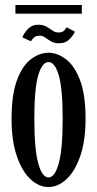

<svg xmlns="http://www.w3.org/2000/svg" viewBox="-20 -741 392 772"><path d="M175 11Q136.5 11 102.8 -20.2Q69 -51.5 47.8 -112.8Q26.5 -174 26.5 -263.5Q26.5 -361.5 48.5 -419.5Q70.5 -477.5 104.8 -503.2Q139 -529 175 -529Q210.5 -529 244.8 -503.2Q279 -477.5 301.5 -419.5Q324 -361.5 324 -263.5Q324 -174 302.5 -112.8Q281 -51.5 247 -20.2Q213 11 175 11ZM175 -27.5Q200.5 -27.5 216.2 -84Q232 -140.5 232 -263.5Q232 -385.5 216.2 -438.5Q200.5 -491.5 175 -491.5Q149.5 -491.5 133.8 -438.5Q118 -385.5 118 -263.5Q118 -140.5 133.8 -84Q149.5 -27.5 175 -27.5ZM218.5 -567Q198.5 -567 185.5 -574.5Q172.5 -582 162 -589.8Q151.5 -597.5 139.5 -597.5Q123.5 -597.5 115.2 -588.8Q107 -580 104.5 -575L70 -590.5Q74 -604 90.8 -622.8Q107.5 -641.5 133 -641.5Q154 -641.5 167 -633.8Q180 -626 190.8 -618.2Q201.5 -610.5 216 -610.5Q231 -610.5 237.8 -618Q244.5 -625.5 247.5 -631.5L281 -614Q277.5 -602.5 261 -584.8Q244.5 -567 218.5 -567ZM42 -686V-721H309V-686Z"/></svg>

Font: Imbue 10pt Medium
Style: Regular
Weight: 500
Designer: Tyler Finck
Foundry: Etcetera Type Company
Version: Version 1.102; ttfautohint (v1.8.3)